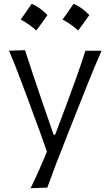

<svg xmlns="http://www.w3.org/2000/svg" viewBox="-20 -782 578 1005"><path d="M140.1 203.1Q163.6 155.3 184.8 107.4Q206.1 59.6 225.6 11.7Q208 -40 188.7 -92.8Q169.4 -145.5 150.9 -195.3L116.2 -289.1Q95.2 -344.7 73.2 -403.1Q51.3 -461.4 26.9 -516.6L110.8 -519.5Q133.3 -450.2 155.3 -384.3Q177.2 -318.4 201.2 -249L260.7 -76.7H268.6L333.5 -249.5Q358.9 -317.4 382.3 -383.5Q405.8 -449.7 427.2 -516.6H511.7Q493.2 -474.6 476.8 -435.5Q460.4 -396.5 441.9 -350.1Q423.3 -303.7 397.5 -238.8L339.8 -93.3Q300.3 5.9 273.9 75Q247.6 144 227.5 200.2ZM365 -762Q403.1 -747.5 447.7 -703.4Q418.7 -661.5 389.2 -622.3Q370.9 -639 350.2 -653.5Q329.5 -668 307.5 -679.8Q322.6 -700.2 336.3 -720.3Q349.9 -740.5 365 -762ZM145.7 -762Q183.9 -747.5 228.5 -703.4Q199.5 -661.5 169.9 -622.3Q151.7 -639 131 -653.5Q110.3 -668 88.3 -679.8Q103.3 -700.2 117 -720.3Q130.7 -740.5 145.7 -762Z"/></svg>

Font: Pinar Regular
Style: Regular
Weight: 400
Designer: Amin Abedi
Version: Version 3.000